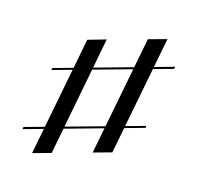

<svg xmlns="http://www.w3.org/2000/svg" viewBox="-92 -646 829 801"><g transform="rotate(15 322.5 -245.0)"><path d="M356.5 -10.5 456.5 -526.6 535.5 -548.4 435.5 -32.3ZM48.4 -29 50 -38.7 544.4 -175.8 542.7 -166.9ZM112.9 57.3 212.9 -458.9 291.1 -481.5 191.9 35.5ZM100.8 -298.4 102.4 -307.3 596.8 -445.2 594.4 -435.5Z"/></g></svg>

Font: Playfair 144pt SemiExpanded Medium
Style: Regular
Weight: 500
Width: 6
Designer: Claus Eggers Sørensen
Foundry: Claus Eggers Sørensen
Version: Version 2.203